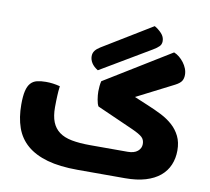

<svg xmlns="http://www.w3.org/2000/svg" viewBox="-87 -917 1109 1015"><g transform="rotate(10 467.5 -409.5)"><path d="M393 0Q297 0 230 -19Q163 -38 120.5 -74.5Q78 -111 59 -165Q40 -219 40 -289Q40 -334 46.5 -361.5Q53 -389 66.5 -404Q80 -419 100.5 -424Q121 -429 148 -429Q168 -429 186.5 -426.5Q205 -424 224 -419Q222 -404 221 -391.5Q220 -379 219.5 -366.5Q219 -354 218.5 -339.5Q218 -325 218 -306Q218 -258 230.5 -226.5Q243 -195 269 -175.5Q295 -156 336.5 -148Q378 -140 436 -140H637Q672 -140 690.5 -155.5Q709 -171 709 -194Q709 -217 694.5 -230.5Q680 -244 640 -262L444 -349Q437 -360 433 -384Q429 -408 429 -428Q429 -442 430.5 -456.5Q432 -471 435 -483L788 -700Q803 -694 816.5 -683Q830 -672 841 -657.5Q852 -643 858.5 -626.5Q865 -610 865 -593Q865 -573 856.5 -559.5Q848 -546 823 -533L625 -432L699 -401Q738 -385 773.5 -367Q809 -349 836 -325Q863 -301 879 -268.5Q895 -236 895 -192Q895 -150 880 -114.5Q865 -79 834.5 -53.5Q804 -28 757.5 -14Q711 0 648 0ZM663 -819Q683 -808 700.5 -789.5Q718 -771 718 -748Q718 -731 707.5 -720Q697 -709 675 -696L407 -537Q384 -551 373 -568.5Q362 -586 362 -605Q362 -622 371.5 -634.5Q381 -647 399 -658Z"/></g></svg>

Font: Baloo Bhaijaan
Style: Regular
Weight: 400
Designer: Devika Bhansali and Ek Type
Foundry: Ek Type
Version: Version 1.443;PS 1.000;hotconv 16.6.51;makeotf.lib2.5.65220;